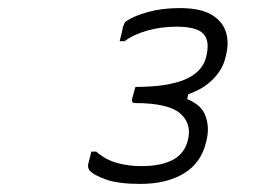

<svg xmlns="http://www.w3.org/2000/svg" viewBox="-20 -817 640 475"><path d="M537 -672Q530 -644 506.5 -620.5Q483 -597 446 -584L443 -572Q479 -557 488.5 -530Q498 -503 492 -475L490 -466Q478 -414 435 -388Q392 -362 327 -362Q273 -362 242 -373Q211 -384 201 -396Q197 -402 198 -410L206 -442H218Q239 -423 267.5 -414.5Q296 -406 330 -406Q378 -406 407.5 -421.5Q437 -437 445 -471Q455 -512 425 -537Q395 -562 315 -562Q304 -562 307 -573Q309 -581 311 -587.5Q313 -594 315 -602Q395 -602 438 -620.5Q481 -639 490 -676Q500 -716 483 -733.5Q466 -751 417 -751Q379 -751 345 -741.5Q311 -732 288 -715H276Q278 -723 280.5 -733Q283 -743 284 -750Q286 -755 287.5 -759Q289 -763 296 -767Q313 -778 347 -787.5Q381 -797 425 -797Q476 -797 503.5 -780.5Q531 -764 539 -737.5Q547 -711 539 -680Z"/></svg>

Font: Recursive Mn Lnr St Lt
Style: Italic
Weight: 300
Italic angle: -15°
Monospace: yes
Version: Version 1.079;hotconv 1.0.112;makeotfexe 2.5.65598; ttfautoh